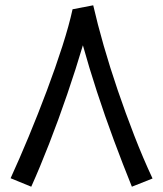

<svg xmlns="http://www.w3.org/2000/svg" viewBox="-20 -695 616 725"><path d="M98 10 20 -22Q53 -94 88.5 -179.5Q124 -265 157 -353Q190 -441 215.5 -520.5Q241 -600 254 -660L332 -675Q348 -605 371.5 -523Q395 -441 424.5 -354.5Q454 -268 487 -183Q520 -98 556 -21L478 10Q444 -74 410 -165.5Q376 -257 346 -349Q316 -441 293 -524Q267 -436 234 -339.5Q201 -243 165.5 -152Q130 -61 98 10Z"/></svg>

Font: Noto IKEA Arabic
Style: Regular
Weight: 400
Designer: Monotype Design Team
Foundry: Monotype Imaging Inc.
Version: Version 1.200